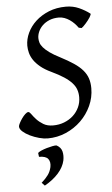

<svg xmlns="http://www.w3.org/2000/svg" viewBox="-59 -669 557 955"><g transform="rotate(-5 219.5 -191.5)"><path d="M425.8 -585Q427.7 -583.5 425.8 -578.4Q423.8 -573.2 419.7 -566.4Q415.5 -559.6 409.4 -551.8Q403.3 -543.9 397 -536.9Q390.6 -529.8 385 -524.4Q379.4 -519 376 -517.1L361.8 -520Q353.5 -531.7 343.3 -542.2Q333 -552.7 320.8 -561Q308.6 -569.3 295.2 -574.2Q281.7 -579.1 267.1 -579.1Q240.7 -579.1 220.2 -570.6Q199.7 -562 185.8 -548.6Q171.9 -535.2 164.6 -518.6Q157.2 -502 157.2 -485.8Q157.2 -475.1 160.6 -463.4Q164.1 -451.7 174.8 -439Q185.5 -426.3 205.3 -411.9Q225.1 -397.5 257.8 -380.9Q296.4 -360.8 323.2 -342.8Q350.1 -324.7 366.7 -305.4Q383.3 -286.1 390.6 -264.2Q397.9 -242.2 397.9 -214.8Q397.9 -168.9 378.9 -127.4Q359.9 -85.9 327.4 -54.2Q294.9 -22.5 251.7 -3.7Q208.5 15.1 160.2 15.1Q141.6 15.1 117.9 8.8Q94.2 2.4 73 -7.8Q51.8 -18.1 37.4 -30.8Q22.9 -43.5 22.9 -56.2Q22.9 -62 28.8 -73.2Q34.7 -84.5 42.7 -95.9Q50.8 -107.4 59.8 -115.7Q68.8 -124 75.2 -124Q81.1 -124 89.4 -112.1Q97.7 -100.1 111.1 -85.4Q124.5 -70.8 144.3 -58.8Q164.1 -46.9 192.9 -46.9Q222.7 -46.9 248.3 -56.9Q273.9 -66.9 293 -84.2Q312 -101.6 323 -125Q334 -148.4 334 -175.8Q334 -195.8 328.1 -213.1Q322.3 -230.5 307.6 -246.8Q293 -263.2 268.6 -279.3Q244.1 -295.4 207 -313Q174.8 -328.1 153.8 -345.5Q132.8 -362.8 120.8 -380.6Q108.9 -398.4 104 -417Q99.1 -435.5 99.1 -453.1Q99.1 -485.4 114 -517.1Q128.9 -548.8 156 -573.7Q183.1 -598.6 221.4 -614.3Q259.8 -629.9 307.1 -629.9Q342.3 -629.9 372.3 -616.5Q402.3 -603 425.8 -585ZM228 131.3Q220.7 164.1 194.1 194.1Q167.5 224.1 125.5 247.6L110.8 232.4Q131.8 213.9 144 197Q156.2 180.2 161.1 158.2Q166 132.8 154.5 117.7Q143.1 102.5 108.9 102.5L106.4 83Q110.8 78.1 123.5 72.5Q136.2 66.9 151.4 62.5Q166.5 58.1 180.4 55.4Q194.3 52.7 200.7 53.7Q222.7 65.4 227.8 86.2Q232.9 106.9 228 131.3Z"/></g></svg>

Font: Gentium Plus
Style: Italic
Weight: 400
Italic angle: -8°
Designer: J. Victor Gaultney, Annie Olsen, Iska Routamaa
Foundry: SIL International
Version: Version 1.510